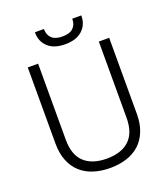

<svg xmlns="http://www.w3.org/2000/svg" viewBox="-158 -990 980 1117"><g transform="rotate(-20 332.0 -432.0)"><path d="M332 14Q276 14 229.5 -1Q183 -16 150 -46Q117 -76 98.5 -122Q80 -168 80 -229V-700H144V-229Q144 -135 193 -89.5Q242 -44 332 -44Q422 -44 471 -89.5Q520 -135 520 -229V-700H584V-229Q584 -168 565.5 -122Q547 -76 514 -46Q481 -16 434.5 -1Q388 14 332 14ZM332 -752Q263 -752 226 -786.5Q189 -821 189 -875V-878H245V-875Q245 -841 266.5 -820.5Q288 -800 332 -800Q377 -800 398.5 -820.5Q420 -841 420 -875V-878H476V-875Q476 -821 438.5 -786.5Q401 -752 332 -752Z"/></g></svg>

Font: Space Grotesk Light
Style: Regular
Weight: 300
Designer: Florian Karsten
Foundry: Florian Karsten
Version: Version 2.000